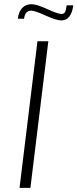

<svg xmlns="http://www.w3.org/2000/svg" viewBox="-20 -911 375 931"><path d="M276.9 -812Q253.4 -812 200.9 -835.7Q148.4 -859.4 131.8 -859.4Q101.6 -859.4 96.7 -820.3H66.4Q70.8 -855 88.1 -872.8Q105.5 -890.6 133.3 -890.6Q157.7 -890.6 209.2 -866.9Q260.7 -843.3 277.3 -843.3Q290.5 -843.3 295.4 -852.8Q300.3 -862.3 303.2 -885.3H335.4Q325.7 -812 276.9 -812ZM74.7 0 161.6 -710.9H214.4L127.4 0Z"/></svg>

Font: Muli
Style: ExtraLightItalic
Weight: 200
Italic angle: -7°
Designer: Vernon Adams
Foundry: newtypography
Version: Version 2.0; ttfautohint (v1.00rc1.2-2d82) -l 8 -r 50 -G 200